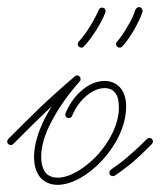

<svg xmlns="http://www.w3.org/2000/svg" viewBox="-30 -506 447 536"><path d="M297 -390C293 -386 293 -379 297 -376C301 -372 308 -372 311 -376C322 -387 333 -404 344 -422C354 -440 363 -458 368 -473C369 -478 366 -484 361 -486C356 -487 350 -484 348 -479C344 -466 336 -448 326 -432C317 -416 306 -400 297 -390ZM190 -390C186 -386 186 -379 190 -376C194 -372 201 -372 204 -376C215 -387 227 -404 238 -421C249 -438 259 -457 264 -471C266 -476 264 -482 259 -484C254 -486 248 -484 246 -479C240 -465 231 -448 221 -432C211 -415 199 -400 190 -390ZM153 -190C151 -185 153 -179 158 -177C163 -175 169 -177 171 -182C181 -206 195 -225 212 -239C227 -252 245 -260 262 -260C276 -260 286 -255 292 -246C300 -236 302 -221 302 -204C301 -157 275 -109 241 -72C207 -36 165 -10 131 -10C118 -10 106 -14 98 -23C90 -33 85 -48 85 -68C85 -98 95 -132 114 -167C133 -204 160 -242 192 -278C201 -288 188 -301 179 -293C137 -257 105 -228 79 -203C52 -177 31 -156 12 -137L-7 -118C-11 -114 -11 -108 -7 -104C-3 -100 3 -100 7 -104L26 -123C45 -142 66 -163 92 -188C99 -195 107 -202 114 -209C108 -198 101 -187 96 -177C76 -138 65 -100 65 -68C65 -42 72 -23 83 -10C95 3 111 10 131 10C170 10 217 -17 255 -58C293 -99 321 -153 322 -204C323 -226 318 -244 309 -257C299 -271 283 -280 262 -280C240 -280 218 -271 199 -254C180 -239 164 -216 153 -190ZM279 -32C275 -29 274 -23 277 -18C280 -14 286 -13 291 -16C306 -26 321 -38 337 -50C352 -63 367 -77 383 -93L394 -104C398 -108 398 -114 394 -118C390 -122 384 -122 380 -118L369 -107C353 -91 338 -78 324 -66C309 -53 295 -43 279 -32Z"/></svg>

Font: Mistral SingleLine OTF-SVG Regular
Style: Regular
Weight: 300
Designer: François Chastanet, Élisa Garzelli, Anais Alves, Morgane Autin
Foundry: institut supérieur des arts et du design Toulouse / isdaT
Version: Version 1.000;hotconv 1.0.117;makeotfexe 2.5.65602 DEVELOPME